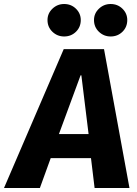

<svg xmlns="http://www.w3.org/2000/svg" viewBox="-71 -938 686 958"><path d="M383 -149H182L128 0H-51L247 -693H448L575 0H401ZM223 -269H371L335 -562H331ZM249 -756Q215 -756 190.5 -779.5Q166 -803 166 -838Q166 -871 190.5 -894.5Q215 -918 249 -918Q284 -918 308 -894.5Q332 -871 332 -838Q332 -803 308 -779.5Q284 -756 249 -756ZM481 -756Q447 -756 422.5 -779.5Q398 -803 398 -838Q398 -871 422.5 -894.5Q447 -918 481 -918Q516 -918 540 -894.5Q564 -871 564 -838Q564 -803 540 -779.5Q516 -756 481 -756Z"/></svg>

Font: Szlgxwxxxixliatcpuztgldltzi
Style: Regular
Weight: 700
Italic angle: -8°
Designer: Carrois Corporate & Edenspiekermann
Foundry: Carrois Corporate GbR & Edenspiekermann AG
Version: Version 2.001